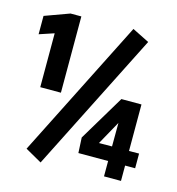

<svg xmlns="http://www.w3.org/2000/svg" viewBox="-110 -824 864 938"><g transform="rotate(15 321.5 -355.0)"><path d="M96.7 -28.3 449.7 -728.5 535.6 -685.5 180.2 19ZM83.5 -608.4 8.8 -583.5V-676.3L133.3 -721.7H188V-335.9H83.5ZM342.8 -150.9 481.4 -382.3H583V-147L633.8 -147.5V-73.2H583V4.4H497.1V-73.2H346.7ZM497.1 -147 497.6 -266.1 431.2 -146.5Z"/></g></svg>

Font: Roboto Flex Super Cond Bold
Style: Regular
Weight: 700
Width: 3
Designer: Berlow after Robertson
Foundry: Google
Version: Version 3.000